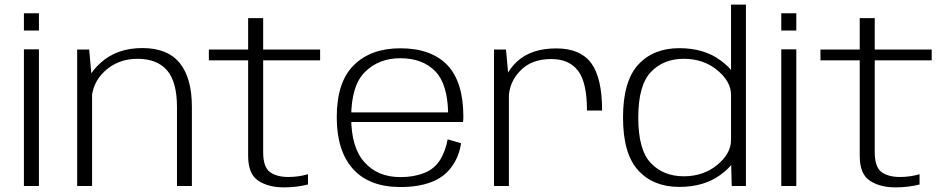

<svg xmlns="http://www.w3.org/2000/svg" viewBox="-20 -805 4104 831"><path d="M83.5 0H148.5V-591.5H83.5ZM83.5 -747.5V-673H148.5V-747.5Z M314 0H378.5V-451L366 -590.5H314ZM746 0H810.5V-342.5Q810.5 -467 758 -532Q705.5 -597 596 -597Q486.5 -597 415.8 -533.5Q345 -470 345 -394.5L376 -363Q376 -444.5 433.8 -497.5Q491.5 -550.5 575 -550.5Q659.5 -550.5 702.8 -500.8Q746 -451 746 -341.5Z M1208.5 6Q1263.5 6 1313 -6.5V-51Q1272 -39 1228.5 -39Q1176.5 -39 1147.8 -60.8Q1119 -82.5 1119 -147V-544H1365.5V-590.5H1119V-726.5H1054V-590.5H884V-544H1054V-130.5Q1054 -51.5 1098 -22.8Q1142 6 1208.5 6Z M1713.5 4.5V-38.5Q1614 -38.5 1557.5 -103Q1500 -166 1500 -297Q1500 -435 1560 -494Q1620 -553 1713 -553Q1809 -553 1864.5 -496Q1916.5 -442 1919.5 -318.5H1491.5V-277H1984Q1985.5 -288 1985.5 -299.5Q1985.5 -450.5 1916 -523.5Q1845.5 -596 1713 -596Q1585 -596 1511.5 -523Q1437.5 -450.5 1437.5 -297.5Q1437.5 -151.5 1508.5 -73Q1579 4.5 1713.5 4.5ZM1713.5 -38.5V4.5Q1790 4.5 1845.5 -16.5Q1901 -37 1934 -82Q1967 -126.5 1975.5 -185L1917.5 -202Q1909 -153.5 1885.5 -114Q1861 -74 1815.5 -56Q1770.5 -38.5 1713.5 -38.5Z M2520.5 -326.5H2586Q2586 -468 2538.8 -531.8Q2491.5 -595.5 2387.5 -595.5Q2279.5 -595.5 2218 -538.8Q2156.5 -482 2156.5 -403.5L2182 -379Q2182 -446.5 2230.8 -498Q2279.5 -549.5 2366 -549.5Q2442.5 -549.5 2481.5 -499.2Q2520.5 -449 2520.5 -326.5ZM2118 0H2182.5V-453.5L2170 -590.5H2118Z M3147 0H3208.5V-785H3144V-116.5ZM2920 4Q3028 4 3099.5 -49.2Q3171 -102.5 3171 -152.5L3144 -199Q3144 -140.5 3084.2 -91.2Q3024.5 -42 2939.5 -42Q2851.5 -42 2797 -99Q2742.5 -156 2742.5 -296Q2742.5 -436 2797 -493.2Q2851.5 -550.5 2939.5 -550.5Q3024.5 -550.5 3084.2 -501.5Q3144 -452.5 3144 -394L3171 -439.5Q3171 -489.5 3099.5 -543Q3028 -596.5 2920 -596.5Q2807.5 -596.5 2742 -524.8Q2676.5 -453 2676.5 -296.5Q2676.5 -140 2742 -68Q2807.5 4 2920 4Z M3361.5 0H3426.5V-591.5H3361.5ZM3361.5 -747.5V-673H3426.5V-747.5Z M3855.5 6Q3910.5 6 3960 -6.5V-51Q3919 -39 3875.5 -39Q3823.5 -39 3794.8 -60.8Q3766 -82.5 3766 -147V-544H4012.5V-590.5H3766V-726.5H3701V-590.5H3531V-544H3701V-130.5Q3701 -51.5 3745 -22.8Q3789 6 3855.5 6Z"/></svg>

Font: Anybody SemiExpanded Light
Style: Regular
Weight: 300
Width: 6
Version: Version 1.113;gftools[0.9.25]